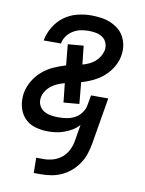

<svg xmlns="http://www.w3.org/2000/svg" viewBox="-83 -587 640 845"><g transform="rotate(10 237.5 -164.5)"><path d="M127 199 126 131H161Q182 131 203 124.5Q224 118 241 103.5Q258 89 268 68.5Q278 48 281 27L293 -45Q280 -30 263 -20Q246 -10 228 -3.5Q210 3 192 5.5Q174 8 156 8Q125 8 96.5 -1Q68 -10 49.5 -31Q31 -52 24.5 -81Q18 -110 23 -141Q28 -168 43 -194Q58 -220 81 -240Q104 -260 131 -272Q158 -284 185 -292L176 -385L246 -391L255 -308Q269 -312 283.5 -318.5Q298 -325 310 -335.5Q322 -346 330 -359.5Q338 -373 341 -387Q344 -404 338 -419.5Q332 -435 319 -444Q306 -453 289.5 -456Q273 -459 256 -459Q239 -459 221.5 -455.5Q204 -452 187.5 -442Q171 -432 160 -416.5Q149 -401 146 -383H69V-384Q74 -414 91.5 -443.5Q109 -473 135.5 -492.5Q162 -512 193.5 -520Q225 -528 256 -528Q278 -528 300 -525Q322 -522 341.5 -514Q361 -506 377.5 -493Q394 -480 404 -461.5Q414 -443 417.5 -421.5Q421 -400 417 -377Q413 -351 398.5 -326Q384 -301 362.5 -282Q341 -263 315 -250.5Q289 -238 263 -231L272 -135L202 -129L193 -214Q177 -210 162 -203.5Q147 -197 134 -187Q121 -177 111.5 -162.5Q102 -148 100 -133Q97 -115 104 -99.5Q111 -84 125 -75.5Q139 -67 156 -64Q173 -61 191 -61Q209 -61 228 -64Q247 -67 264 -76Q281 -85 293 -101.5Q305 -118 308 -136L316 -181H393L358 27Q354 50 346.5 73Q339 96 325.5 116.5Q312 137 293.5 153.5Q275 170 252.5 180.5Q230 191 207 195Q184 199 161 199Z"/></g></svg>

Font: Iosevka QP
Style: Italic
Weight: 400
Italic angle: -9°
Designer: Belleve Invis
Foundry: Belleve Invis
Version: Version 20.0.0; ttfautohint (v1.8.4)